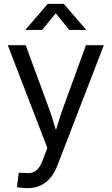

<svg xmlns="http://www.w3.org/2000/svg" viewBox="-20 -762 574 988"><path d="M66.9 201.2 76.7 127 108.9 127.9Q129.9 130.9 146.5 125.7Q163.1 120.6 176.8 104.7Q190.4 88.9 200.7 59.6L223.6 -1L20 -529.3H112.3L226.1 -220.2Q242.2 -177.2 255.1 -134.5Q268.1 -91.8 281.2 -50.3H254.4Q267.6 -91.8 280.8 -134.5Q293.9 -177.2 309.6 -220.2L422.4 -529.3H514.2L275.4 89.4Q260.7 127.9 238.8 153.8Q216.8 179.7 187.7 192.9Q158.7 206.1 123.5 206.1Q106 206.1 91.3 204.3Q76.7 202.6 66.9 201.2ZM196.8 -607.9H112.3V-610.4L225.6 -742.2H308.1L421.9 -610.4V-607.9H336.4L267.1 -693.8Z"/></svg>

Font: Inter 24pt
Style: Regular
Weight: 400
Designer: Rasmus Andersson
Foundry: rsms
Version: Version 4.001;git-66647c0bb